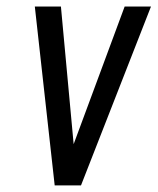

<svg xmlns="http://www.w3.org/2000/svg" viewBox="-20 -559 475 579"><path d="M144.9 0H224.3L435.3 -539.3H355.9L202.1 -124.3L163.7 -539.3H85Z"/></svg>

Font: Secuela ExtLt
Style: Italic
Weight: 200
Italic angle: -8°
Designer: Fernando Haro
Foundry: deFharo
Version: Version 1.704